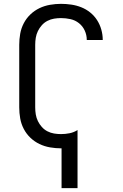

<svg xmlns="http://www.w3.org/2000/svg" viewBox="-20 -763 640 998"><path d="M300 215V8H297Q269 8 240 3Q211 -2 185 -14.5Q159 -27 138 -47Q117 -67 103.5 -93Q90 -119 85 -147.5Q80 -176 80 -205V-530Q80 -559 85 -587.5Q90 -616 103.5 -642Q117 -668 138 -688Q159 -708 185 -720.5Q211 -733 240 -738Q269 -743 297 -743Q324 -743 351 -739Q378 -735 403 -725Q428 -715 449 -698Q470 -681 484.5 -658.5Q499 -636 506.5 -609.5Q514 -583 514 -557V-555H431V-556Q431 -581 420.5 -604Q410 -627 390.5 -642.5Q371 -658 346.5 -663.5Q322 -669 297 -669Q279 -669 261 -666Q243 -663 226.5 -654.5Q210 -646 197.5 -632Q185 -618 177 -601.5Q169 -585 166 -567Q163 -549 163 -530V-205Q163 -186 166 -168Q169 -150 177 -133.5Q185 -117 197.5 -103Q210 -89 226.5 -80.5Q243 -72 261 -69Q279 -66 297 -66Q320 -66 342 -70.5Q364 -75 383 -87V215Z"/></svg>

Font: Iosevka Aile
Style: Regular
Weight: 400
Designer: Belleve Invis
Foundry: Belleve Invis
Version: Version 28.0.1; ttfautohint (v1.8.4)